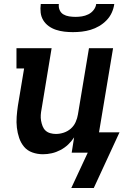

<svg xmlns="http://www.w3.org/2000/svg" viewBox="-20 -760 640 956"><path d="M343 -600Q321 -600 300 -602.5Q279 -605 259 -611.5Q239 -618 222.5 -630Q206 -642 195.5 -659Q185 -676 182.5 -697Q180 -718 183 -740H273Q271 -724 277 -710Q283 -696 295.5 -688.5Q308 -681 324 -678.5Q340 -676 356 -676Q372 -676 388 -678.5Q404 -681 419.5 -688.5Q435 -696 446 -710Q457 -724 459 -740H549Q546 -718 536.5 -697Q527 -676 510.5 -659Q494 -642 473.5 -630Q453 -618 431 -611.5Q409 -605 387 -602.5Q365 -600 343 -600ZM335 176 417 0H337L349 -76Q336 -56 319 -40Q302 -24 281 -13Q260 -2 238 3Q216 8 194 8Q166 8 141 -1Q116 -10 100 -29Q84 -48 75.5 -73Q67 -98 64 -124.5Q61 -151 63 -178.5Q65 -206 69 -233L100 -419H62V-520H237L187 -217Q184 -202 183 -187.5Q182 -173 184.5 -159Q187 -145 192 -132Q197 -119 206.5 -110Q216 -101 230 -97Q244 -93 258 -93Q278 -93 297.5 -99.5Q317 -106 332.5 -119.5Q348 -133 356.5 -152Q365 -171 368 -190L423 -520H543L473 -101H575L447 176Z"/></svg>

Font: Iosevka Etoile
Style: Bold Italic
Weight: 700
Italic angle: -9°
Designer: Belleve Invis
Foundry: Belleve Invis
Version: Version 28.1.0; ttfautohint (v1.8.4)